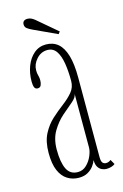

<svg xmlns="http://www.w3.org/2000/svg" viewBox="-104 -691 482 750"><g transform="rotate(-15 137.0 -316.0)"><path d="M120 10Q94.5 10 74 -2.8Q53.5 -15.5 41.8 -42.5Q30 -69.5 30 -114Q30 -160 46 -190.8Q62 -221.5 85.5 -242.8Q109 -264 132.5 -281.8Q156 -299.5 172 -318.5Q188 -337.5 188 -363.5Q188 -403 182.8 -435Q177.5 -467 164.8 -485.5Q152 -504 129 -504Q103 -504 84.8 -483.5Q66.5 -463 66.5 -439Q66.5 -429 68 -422.5Q69.5 -416 70.8 -410.5Q72 -405 72 -397Q72 -385.5 68.2 -377.2Q64.5 -369 54.5 -369Q45 -369 41.5 -377.5Q38 -386 38 -401Q38 -434.5 49 -463Q60 -491.5 80.5 -509Q101 -526.5 129 -526.5Q158 -526.5 177.8 -509.8Q197.5 -493 207.8 -458.2Q218 -423.5 218 -369.5V-47.5Q218 -30 223.2 -24Q228.5 -18 237 -18Q243.5 -18 248.8 -20.5Q254 -23 256.5 -25.5L267.5 -6Q262.5 -1.5 253 1.5Q243.5 4.5 232.5 4.5Q223 4.5 213.8 0Q204.5 -4.5 198.5 -14.5Q192.5 -24.5 192.5 -42Q189 -31.5 180 -19.2Q171 -7 156.2 1.5Q141.5 10 120 10ZM121.5 -12.5Q142 -12.5 156.8 -26.8Q171.5 -41 179.8 -60.2Q188 -79.5 188 -94V-311Q187 -297 168 -281.2Q149 -265.5 125 -244.5Q101 -223.5 82.5 -192.8Q64 -162 64 -118Q64 -67.5 77.2 -40Q90.5 -12.5 121.5 -12.5ZM188 -552.5 94 -596Q82 -601.5 73.8 -607.5Q65.5 -613.5 65.5 -624.5Q65.5 -633 70.8 -637.5Q76 -642 85.5 -642Q94.5 -642 101.8 -638.2Q109 -634.5 115.5 -629L195 -561.5Z"/></g></svg>

Font: Imbue 48pt Thin
Style: Regular
Weight: 250
Designer: Tyler Finck
Foundry: Etcetera Type Company
Version: Version 1.102